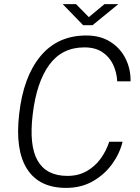

<svg xmlns="http://www.w3.org/2000/svg" viewBox="-20 -906 684 936"><path d="M302 10Q171 10 112 -82.2Q53 -174.5 73.5 -350.5Q93.5 -530.5 177 -631.8Q260.5 -733 401 -733Q469.5 -733 518.2 -702Q567 -671 592.2 -620.2Q617.5 -569.5 616.5 -509.5H551.5Q549 -554.5 531 -592Q513 -629.5 478.5 -652.2Q444 -675 391.5 -675Q282 -675 220 -589.8Q158 -504.5 139.5 -349Q121 -196 163.8 -122.2Q206.5 -48.5 309 -48.5Q361 -48.5 401.8 -71.2Q442.5 -94 470.2 -132Q498 -170 512.5 -215H577.5Q563.5 -157 526.2 -105.8Q489 -54.5 432.2 -22.2Q375.5 10 302 10ZM385.5 -783 285.5 -886H350.5L413 -822.5L489.5 -886H557L431 -783Z"/></svg>

Font: Public Sans ExtraLight
Style: Italic
Weight: 200
Italic angle: -8°
Designer: The Public Sans project authors (U.S. Web Design System). Libre Franklin designed by Pablo Impallari and Rodrigo Fuenzal
Version: Version 1.007; ttfautohint (v1.8.1) -l 8 -r 50 -G 200 -x 14 